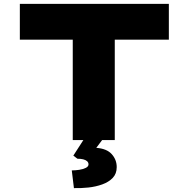

<svg xmlns="http://www.w3.org/2000/svg" viewBox="-20 -720 970 987"><path d="M354 0V-516H82V-700H848V-516H570V0ZM360 247 349 156Q367 156 387 153Q407 150 421 143Q435 136 435 125Q435 115 427.5 108.5Q420 102 407.5 99Q395 96 378 96L357 80L424 -24H523L475 40Q529 44 554.5 72.5Q580 101 580 139Q580 173 559.5 194.5Q539 216 505.5 228Q472 240 434 244Q396 248 360 247Z"/></svg>

Font: Lexend Tera Black
Style: Regular
Weight: 900
Version: Version 1.007